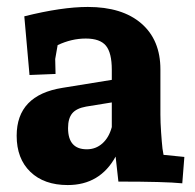

<svg xmlns="http://www.w3.org/2000/svg" viewBox="-20 -523 563 553"><path d="M321 0 313 -72Q268 10 175 10Q107 10 67.5 -28Q28 -66 28 -132Q28 -249 160 -270L302 -293V-322Q302 -371 285 -391.5Q268 -412 227 -412Q186 -412 146 -393L139 -353L140 -310L65 -307L50 -476Q158 -503 233 -503Q332 -503 387 -455.5Q442 -408 442 -323V-193Q442 -171 444 -142Q446 -113 448 -95L451 -77L511 -71L505 5Q456 0 321 0ZM302 -228 228 -216Q200 -211 188 -196.5Q176 -182 176 -154Q176 -93 230 -93Q256 -93 275 -110Q294 -127 302 -157Z"/></svg>

Font: Andada
Style: Bold
Weight: 700
Designer: Carolina Giovagnoli
Foundry: Carolina Giovagnoli
Version: Version 1.003